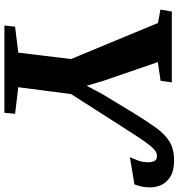

<svg xmlns="http://www.w3.org/2000/svg" viewBox="10 -802 793 852"><g transform="rotate(90 406.0 -376.5)"><path d="M93.5 0 99 -47.5 214 -61.5 242.5 -295.5 82.5 -681.5 23 -692.5 31.5 -743H346L339 -693L256 -681L340 -436.5L361 -365L398.5 -435.5L480 -570Q517.5 -631 546.5 -671.5Q575.5 -712 608.8 -732.5Q642 -753 692 -753Q736.5 -753 762.8 -737.5Q789 -722 800.5 -697.8Q812 -673.5 812 -646.5Q812 -627 808.5 -610Q805 -593 798.5 -577L678 -557Q685.5 -573.5 693 -593.5Q700.5 -613.5 700.5 -637Q700.5 -655 694.8 -666Q689 -677 671 -677Q660 -677 648.5 -668.5Q637 -660 622.8 -641.8Q608.5 -623.5 589.2 -594.2Q570 -565 543.5 -523.5L398 -296L367.5 -61.5L485.5 -47.5L481 0Z"/></g></svg>

Font: Merriweather 24pt ExtraBold
Style: Italic
Weight: 800
Italic angle: -7.8°
Version: Version 2.101